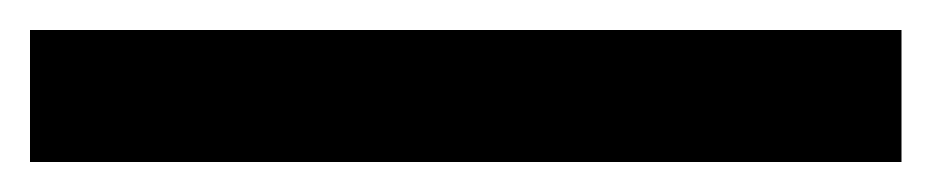

<svg xmlns="http://www.w3.org/2000/svg" viewBox="-20 37 621 128"><path d="M0 145V57H581V145Z"/></svg>

Font: Cazoo Sans Medium
Style: Regular
Weight: 500
Designer: Jonathan Barnbrook, Julián Moncada
Foundry: Barnbrook Fonts
Version: Version 2.000;Glyphs 3.3 (3337)